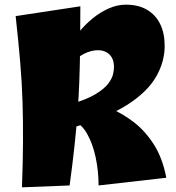

<svg xmlns="http://www.w3.org/2000/svg" viewBox="-20 -794 754 822"><path d="M305 -252 276 -346Q347 -366 386.5 -389.5Q426 -413 443 -435.5Q460 -458 464 -476.5Q468 -495 468 -506Q468 -531 459 -547Q450 -563 434.5 -571Q419 -579 399 -579Q379 -579 355.5 -570.5Q332 -562 309 -543.5Q286 -525 265 -496L261 -572Q284 -614 313.5 -651Q343 -688 377 -715.5Q411 -743 447 -758.5Q483 -774 519 -774Q572 -774 609 -752.5Q646 -731 665.5 -691.5Q685 -652 685 -598Q685 -529 648 -465Q611 -401 527.5 -347Q444 -293 305 -252ZM74 8Q78 -99 78.5 -186.5Q79 -274 76.5 -356.5Q74 -439 66.5 -527.5Q59 -616 47 -725L324 -767Q324 -668 323 -590Q322 -512 319.5 -445Q317 -378 312 -311.5Q307 -245 299 -170Q291 -95 278 0ZM402 0Q402 -62 389.5 -120.5Q377 -179 352.5 -222Q328 -265 291 -277L357 -362Q402 -351 453.5 -329.5Q505 -308 553.5 -270.5Q602 -233 639 -175Q676 -117 692 -33Z"/></svg>

Font: Marhey Light
Style: Regular
Weight: 300
Designer: Nur Syamsi & Bustanul Arifin
Foundry: Namelatype
Version: Version 1.000